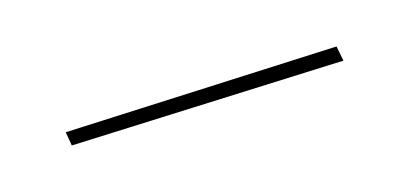

<svg xmlns="http://www.w3.org/2000/svg" viewBox="-27 -760 454 213"><g transform="rotate(5 200.0 -653.5)"><path d="M58 -586 50 -600 341 -721 350 -706Z"/></g></svg>

Font: Kalnia Expanded Thin
Style: Regular
Weight: 250
Width: 7
Designer: Frida Medrano
Foundry: Frida Medrano
Version: Version 1.105